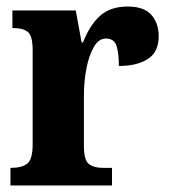

<svg xmlns="http://www.w3.org/2000/svg" viewBox="-20 -568 519 588"><path d="M12 0V-54H16Q46 -54 63 -66.5Q80 -79 80 -126V-414Q80 -458 65.5 -470Q51 -482 22 -482H18V-536H212L230 -438H234Q256 -493 287.5 -520.5Q319 -548 371 -548Q421 -548 443.5 -522.5Q466 -497 466 -457Q466 -409 433 -387.5Q400 -366 344 -366Q344 -407 336.5 -428.5Q329 -450 304 -450Q282 -450 267 -423.5Q252 -397 244.5 -357.5Q237 -318 237 -276V-121Q237 -77 252.5 -65.5Q268 -54 293 -54H323V0Z"/></svg>

Font: Noto Serif Lao Condensed ExtraBold
Style: Regular
Weight: 800
Width: 3
Designer: Monotype Design Team
Foundry: Monotype Imaging Inc.
Version: Version 2.003; ttfautohint (v1.8.4.7-5d5b)